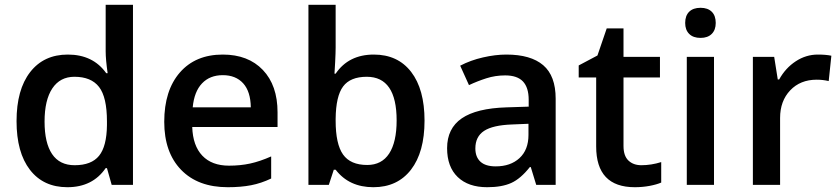

<svg xmlns="http://www.w3.org/2000/svg" viewBox="-20 -780 3545 810"><path d="M264.2 9.8Q163.1 9.8 106.4 -63.5Q49.8 -136.7 49.8 -269Q49.8 -401.9 107.2 -475.8Q164.6 -549.8 266.1 -549.8Q372.6 -549.8 428.2 -471.2H434.1Q425.8 -529.3 425.8 -563V-759.8H541V0H451.2L431.2 -70.8H425.8Q370.6 9.8 264.2 9.8ZM294.9 -83Q365.7 -83 397.9 -122.8Q430.2 -162.6 431.2 -252V-268.1Q431.2 -370.1 397.9 -413.1Q364.7 -456.1 293.9 -456.1Q233.4 -456.1 200.7 -407Q168 -357.9 168 -267.1Q168 -177.2 199.7 -130.1Q231.4 -83 294.9 -83Z M940.9 9.8Q814.9 9.8 743.9 -63.7Q672.9 -137.2 672.9 -266.1Q672.9 -398.4 738.8 -474.1Q804.7 -549.8 919.9 -549.8Q1026.9 -549.8 1088.9 -484.9Q1150.9 -419.9 1150.9 -306.2V-244.1H791Q793.5 -165.5 833.5 -123.3Q873.5 -81.1 946.3 -81.1Q994.1 -81.1 1035.4 -90.1Q1076.7 -99.1 1124 -120.1V-26.9Q1082 -6.8 1039.1 1.5Q996.1 9.8 940.9 9.8ZM919.9 -462.9Q865.2 -462.9 832.3 -428.2Q799.3 -393.6 793 -327.1H1038.1Q1037.1 -394 1005.9 -428.5Q974.6 -462.9 919.9 -462.9Z M1557.1 -549.8Q1658.2 -549.8 1714.6 -476.6Q1771 -403.3 1771 -271Q1771 -138.2 1713.9 -64.2Q1656.7 9.8 1555.2 9.8Q1452.6 9.8 1396 -64H1388.2L1367.2 0H1281.2V-759.8H1396V-579.1Q1396 -559.1 1394 -519.5Q1392.1 -480 1391.1 -469.2H1396Q1450.7 -549.8 1557.1 -549.8ZM1527.3 -456.1Q1458 -456.1 1427.5 -415.3Q1397 -374.5 1396 -278.8V-271Q1396 -172.4 1427.2 -128.2Q1458.5 -84 1529.3 -84Q1590.3 -84 1621.8 -132.3Q1653.3 -180.7 1653.3 -272Q1653.3 -456.1 1527.3 -456.1Z M2242.2 0 2219.2 -75.2H2215.3Q2176.3 -25.9 2136.7 -8.1Q2097.2 9.8 2035.2 9.8Q1955.6 9.8 1910.9 -33.2Q1866.2 -76.2 1866.2 -154.8Q1866.2 -238.3 1928.2 -280.8Q1990.2 -323.2 2117.2 -327.1L2210.4 -330.1V-358.9Q2210.4 -410.6 2186.3 -436.3Q2162.1 -461.9 2111.3 -461.9Q2069.8 -461.9 2031.7 -449.7Q1993.7 -437.5 1958.5 -420.9L1921.4 -502.9Q1965.3 -525.9 2017.6 -537.8Q2069.8 -549.8 2116.2 -549.8Q2219.2 -549.8 2271.7 -504.9Q2324.2 -460 2324.2 -363.8V0ZM2071.3 -78.1Q2133.8 -78.1 2171.6 -113Q2209.5 -147.9 2209.5 -210.9V-257.8L2140.1 -254.9Q2059.1 -252 2022.2 -227.8Q1985.4 -203.6 1985.4 -153.8Q1985.4 -117.7 2006.8 -97.9Q2028.3 -78.1 2071.3 -78.1Z M2685.5 -83Q2727.5 -83 2769.5 -96.2V-9.8Q2750.5 -1.5 2720.5 4.2Q2690.4 9.8 2658.2 9.8Q2495.1 9.8 2495.1 -162.1V-453.1H2421.4V-503.9L2500.5 -545.9L2539.6 -660.2H2610.4V-540H2764.2V-453.1H2610.4V-164.1Q2610.4 -122.6 2631.1 -102.8Q2651.9 -83 2685.5 -83Z M2992.2 0H2877.4V-540H2992.2ZM2870.6 -683.1Q2870.6 -713.9 2887.5 -730.5Q2904.3 -747.1 2935.5 -747.1Q2965.8 -747.1 2982.7 -730.5Q2999.5 -713.9 2999.5 -683.1Q2999.5 -653.8 2982.7 -637Q2965.8 -620.1 2935.5 -620.1Q2904.3 -620.1 2887.5 -637Q2870.6 -653.8 2870.6 -683.1Z M3430.2 -549.8Q3464.8 -549.8 3487.3 -544.9L3476.1 -438Q3451.7 -443.8 3425.3 -443.8Q3356.4 -443.8 3313.7 -398.9Q3271 -354 3271 -282.2V0H3156.2V-540H3246.1L3261.2 -444.8H3267.1Q3293.9 -493.2 3337.2 -521.5Q3380.4 -549.8 3430.2 -549.8Z"/></svg>

Font: f2_4961           
Style: Regular
Weight: 600
Foundry: Ascender Corporation
Version: Version 1.10